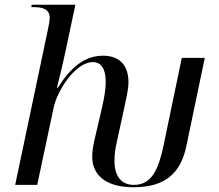

<svg xmlns="http://www.w3.org/2000/svg" viewBox="-20 -780 922 810"><path d="M543 10C670 10 741 -43 766 -163L844 -536H747L671 -171C649 -66 621 0 545 0C492 0 463 -36 463 -101C463 -138 468 -157 473 -182L504 -324C511 -358 522 -401 522 -434C522 -493 494 -545 415 -545C338 -545 280 -498 224 -410H220C227 -435 244 -505 259 -576L298 -760H114L112 -750H120C158 -750 190 -743 190 -703C190 -697 187 -677 181 -650L44 0H137L207 -329C221 -394 296 -518 372 -518C418 -518 426 -470 426 -434C426 -387 411 -330 405 -303L377 -183C372 -159 369 -139 369 -119C369 -45 422 10 543 10Z"/></svg>

Font: Noto Serif Display
Style: Italic
Weight: 400
Italic angle: -12°
Designer: Monotype Design Team
Foundry: Monotype Imaging Inc.
Version: Version 2.009